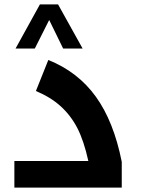

<svg xmlns="http://www.w3.org/2000/svg" viewBox="-20 -847 635 867"><path d="M44.9 -120.1H378.9Q358.4 -212.4 328.9 -269.3Q299.3 -326.2 253.7 -367.4Q208 -408.7 142.1 -436L198.2 -576.2Q332 -522.5 412.8 -410.4Q493.7 -298.3 529.8 -116.2V0H44.9ZM50.3 -627.9 160.2 -827.1H242.2L353 -627.9H265.1L202.1 -756.8L137.2 -627.9Z"/></svg>

Font: DroidArabicKufi-Bold
Style: Bold
Weight: 700
Designer: Pascal Zoghbi
Foundry: Ascender Corporation
Version: Version 1.00